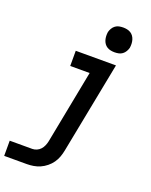

<svg xmlns="http://www.w3.org/2000/svg" viewBox="-184 -851 909 1153"><g transform="rotate(20 270.0 -274.5)"><path d="M134 210H-10V113H134Q148 113 162 107Q176 101 186 90Q196 79 202 65Q208 51 211 37L302 -433H178V-530H435L321 55Q317 76 309.5 97Q302 118 289 136.5Q276 155 257.5 170Q239 185 218.5 194Q198 203 176.5 206.5Q155 210 134 210ZM399 -601Q387 -601 374.5 -603.5Q362 -606 351.5 -612.5Q341 -619 334 -629Q327 -639 323.5 -651Q320 -663 319.5 -676Q319 -689 321 -702Q324 -714 331 -726Q338 -738 349 -746Q360 -754 373 -756.5Q386 -759 399 -759Q411 -759 423.5 -756.5Q436 -754 446.5 -747.5Q457 -741 464 -731Q471 -721 474.5 -709Q478 -697 478.5 -684Q479 -671 477 -658Q474 -646 467 -634Q460 -622 449 -614Q438 -606 425 -603.5Q412 -601 399 -601Z"/></g></svg>

Font: Lode Term
Style: Bold Italic
Weight: 700
Italic angle: -11°
Monospace: yes
Designer: Belleve Invis
Foundry: Belleve Invis
Version: Version 29.2.0